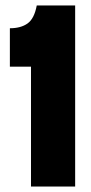

<svg xmlns="http://www.w3.org/2000/svg" viewBox="-20 -680 333 700"><path d="M93 0V-437H16V-577Q56 -577 80.5 -594.5Q105 -612 114 -660H254V0Z"/></svg>

Font: Bricolage Grotesque 72pt SemiCondensed ExtraBold
Style: Regular
Weight: 800
Width: 4
Designer: Mathieu Triay
Foundry: Atelier Triay
Version: Version 1.001;gftools[0.9.33.dev8+g029e19f]